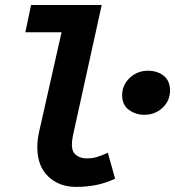

<svg xmlns="http://www.w3.org/2000/svg" viewBox="-20 -720 686 752"><path d="M277.8 12Q211.7 12 168.9 -28.8Q126.1 -69.6 126.1 -143.7Q126.1 -158.1 128 -173.5Q129.8 -188.9 133.8 -206.4L221.1 -593.7H79.3L101.7 -700.5H378.4L265.8 -189.6Q264.6 -182.3 263.1 -173.4Q261.6 -164.6 261.6 -152.9Q261.6 -125.2 278.3 -112.4Q295.1 -99.6 319.7 -99.6Q342.2 -99.6 360.1 -105.2Q377.9 -110.7 402.4 -121.6L430.8 -20Q393 -2.6 356.3 4.7Q319.5 12 277.8 12ZM545.1 -270.3Q511.8 -270.3 485 -289.7Q458.3 -309.1 458.3 -348Q458.3 -373.4 471.8 -395.1Q485.3 -416.8 508.1 -429.9Q530.9 -443 558.4 -443Q596.8 -443 621.3 -423.2Q645.9 -403.4 645.9 -365.3Q645.9 -324.9 616.3 -297.6Q586.8 -270.3 545.1 -270.3Z"/></svg>

Font: SourceCodeVF
Style: Italic
Weight: 200
Italic angle: -11°
Monospace: yes
Designer: Paul D. Hunt, Teo Tuominen
Foundry: Adobe
Version: Version 1.026;hotconv 1.1.0;makeotfexe 2.6.0